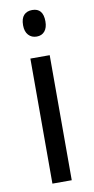

<svg xmlns="http://www.w3.org/2000/svg" viewBox="-86 -775 396 812"><g transform="rotate(-10 112.5 -369.0)"><path d="M114 -738Q161 -738 161 -681Q161 -654 148.5 -639Q136 -624 114 -624Q92 -624 78.5 -639Q65 -654 65 -681Q65 -710 78 -724Q91 -738 114 -738ZM154 -537V0H71V-537Z"/></g></svg>

Font: Noto Sans Tamil Condensed
Style: Regular
Weight: 400
Width: 3
Designer: Jelle Bosma - Monotype Design Team
Foundry: Monotype Imaging Inc.
Version: Version 2.004; ttfautohint (v1.8.4.7-5d5b)